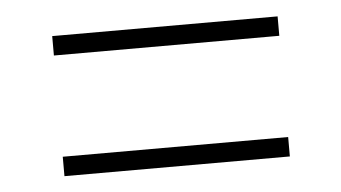

<svg xmlns="http://www.w3.org/2000/svg" viewBox="-31 -475 578 325"><g transform="rotate(-5 258.0 -312.0)"><path d="M450 -193H67V-226H450ZM450 -398H67V-431H450Z"/></g></svg>

Font: Anek Kannada Medium ExtraLight
Style: Regular
Weight: 250
Version: Version 1.003